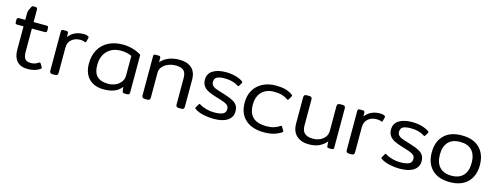

<svg xmlns="http://www.w3.org/2000/svg" viewBox="-21 -1326 5239 2027"><g transform="rotate(15 2599.0 -312.5)"><path d="M118 -152V-409H53Q37 -409 32 -413.5Q27 -418 27 -433V-454Q27 -469 32 -474.5Q37 -480 53 -480H118V-550Q118 -569 123.5 -584Q129 -599 143 -626Q148 -634 152 -637Q156 -640 165 -640H185Q198 -640 203.5 -633.5Q209 -627 209 -614V-480H346Q362 -480 367 -474.5Q372 -469 372 -454V-433Q372 -418 367 -413.5Q362 -409 346 -409H209V-155Q209 -102 227.5 -78.5Q246 -55 291 -55Q316 -55 335 -61.5Q354 -68 375 -82Q381 -85 384 -85Q389 -85 393 -78L414 -44Q417 -38 417 -34Q417 -27 409 -22Q356 15 276 15Q196 15 157 -29.5Q118 -74 118 -152Z M512 -30V-455Q512 -469 516.5 -474.5Q521 -480 535 -480H568Q579 -480 583.5 -475Q588 -470 589 -459L590 -419Q617 -455 657.5 -475Q698 -495 751 -495Q788 -495 805 -484Q814 -478 811 -469L800 -425Q797 -413 785 -418Q765 -427 735 -427Q678 -427 640.5 -395Q603 -363 603 -306V-30Q603 -15 596 -7.5Q589 0 573 0H543Q512 0 512 -30Z M886 -210Q886 -295 921.5 -359.5Q957 -424 1024 -459.5Q1091 -495 1181 -495Q1244 -495 1297 -478.5Q1350 -462 1386 -437V-25Q1386 -12 1380 -6Q1374 0 1360 0H1329Q1318 0 1313 -5Q1308 -10 1306 -21L1301 -65Q1269 -23 1221 -4Q1173 15 1104 15Q1004 15 945 -43.5Q886 -102 886 -210ZM1298 -187V-402Q1248 -427 1179 -427Q1087 -427 1031 -370.5Q975 -314 975 -215Q975 -132 1015.5 -93Q1056 -54 1138 -54Q1178 -54 1215 -70Q1252 -86 1275 -116.5Q1298 -147 1298 -187Z M1520 -30V-455Q1520 -469 1524.5 -474.5Q1529 -480 1543 -480H1576Q1598 -480 1598 -459V-413Q1669 -495 1804 -495Q1886 -495 1934.5 -452.5Q1983 -410 1983 -324V-30Q1983 -15 1976 -7.5Q1969 0 1953 0H1923Q1892 0 1892 -30V-319Q1892 -378 1864.5 -402Q1837 -426 1776 -426Q1735 -426 1696.5 -410.5Q1658 -395 1634.5 -367Q1611 -339 1611 -303V-30Q1611 -15 1604 -7.5Q1597 0 1581 0H1551Q1520 0 1520 -30Z M2103 -34Q2093 -40 2093 -46Q2093 -49 2096 -55L2117 -91Q2122 -99 2126 -99Q2127 -99 2135 -95Q2166 -75 2209 -63.5Q2252 -52 2294 -52Q2360 -52 2391 -67.5Q2422 -83 2422 -120Q2422 -144 2409.5 -158.5Q2397 -173 2368.5 -184.5Q2340 -196 2278 -214Q2221 -231 2187 -248Q2153 -265 2133 -292.5Q2113 -320 2113 -362Q2113 -428 2166.5 -461.5Q2220 -495 2307 -495Q2363 -495 2411 -482.5Q2459 -470 2492 -448Q2502 -442 2502 -435Q2502 -432 2499 -426L2479 -393Q2475 -386 2471 -386Q2466 -386 2461 -390Q2402 -428 2315 -428Q2255 -428 2228 -413Q2201 -398 2201 -360Q2201 -336 2214.5 -321.5Q2228 -307 2251 -297.5Q2274 -288 2322 -274L2361 -262Q2419 -244 2451.5 -225Q2484 -206 2498 -181Q2512 -156 2512 -118Q2512 -58 2460 -21.5Q2408 15 2308 15Q2252 15 2196.5 3Q2141 -9 2103 -34Z M2581 -238Q2581 -314 2614.5 -372Q2648 -430 2710 -462.5Q2772 -495 2854 -495Q2915 -495 2957.5 -484Q3000 -473 3038 -446Q3046 -440 3046 -434Q3046 -432 3042 -424L3022 -390Q3018 -381 3013 -381Q3010 -381 3003 -386Q2973 -407 2938 -417Q2903 -427 2856 -427Q2768 -427 2719 -376.5Q2670 -326 2670 -238Q2670 -144 2719 -99Q2768 -54 2865 -54Q2913 -54 2947 -64.5Q2981 -75 3010 -95Q3017 -100 3020 -100Q3025 -100 3029 -91L3050 -56Q3054 -48 3054 -47Q3054 -41 3045 -35Q3007 -10 2962 2.5Q2917 15 2858 15Q2728 15 2654.5 -50.5Q2581 -116 2581 -238Z M3163 -164V-450Q3163 -480 3193 -480H3224Q3240 -480 3247 -472.5Q3254 -465 3254 -450V-165Q3254 -107 3284.5 -80.5Q3315 -54 3375 -54Q3439 -54 3483 -89Q3527 -124 3527 -179V-450Q3527 -480 3558 -480H3588Q3604 -480 3611 -472.5Q3618 -465 3618 -450V-25Q3618 -11 3613.5 -5.5Q3609 0 3596 0H3563Q3552 0 3548 -5Q3544 -10 3543 -21L3540 -69Q3506 -28 3459.5 -6.5Q3413 15 3346 15Q3264 15 3213.5 -30.5Q3163 -76 3163 -164Z M3752 -30V-455Q3752 -469 3756.5 -474.5Q3761 -480 3775 -480H3808Q3819 -480 3823.5 -475Q3828 -470 3829 -459L3830 -419Q3857 -455 3897.5 -475Q3938 -495 3991 -495Q4028 -495 4045 -484Q4054 -478 4051 -469L4040 -425Q4037 -413 4025 -418Q4005 -427 3975 -427Q3918 -427 3880.5 -395Q3843 -363 3843 -306V-30Q3843 -15 3836 -7.5Q3829 0 3813 0H3783Q3752 0 3752 -30Z M4137 -34Q4127 -40 4127 -46Q4127 -49 4130 -55L4151 -91Q4156 -99 4160 -99Q4161 -99 4169 -95Q4200 -75 4243 -63.5Q4286 -52 4328 -52Q4394 -52 4425 -67.5Q4456 -83 4456 -120Q4456 -144 4443.5 -158.5Q4431 -173 4402.5 -184.5Q4374 -196 4312 -214Q4255 -231 4221 -248Q4187 -265 4167 -292.5Q4147 -320 4147 -362Q4147 -428 4200.5 -461.5Q4254 -495 4341 -495Q4397 -495 4445 -482.5Q4493 -470 4526 -448Q4536 -442 4536 -435Q4536 -432 4533 -426L4513 -393Q4509 -386 4505 -386Q4500 -386 4495 -390Q4436 -428 4349 -428Q4289 -428 4262 -413Q4235 -398 4235 -360Q4235 -336 4248.5 -321.5Q4262 -307 4285 -297.5Q4308 -288 4356 -274L4395 -262Q4453 -244 4485.5 -225Q4518 -206 4532 -181Q4546 -156 4546 -118Q4546 -58 4494 -21.5Q4442 15 4342 15Q4286 15 4230.5 3Q4175 -9 4137 -34Z M4625 -240Q4625 -358 4693 -426.5Q4761 -495 4888 -495Q5014 -495 5082.5 -426.5Q5151 -358 5151 -240Q5151 -122 5082.5 -53.5Q5014 15 4888 15Q4761 15 4693 -53.5Q4625 -122 4625 -240ZM5061 -240Q5061 -329 5017 -376.5Q4973 -424 4888 -424Q4803 -424 4758.5 -376.5Q4714 -329 4714 -240Q4714 -151 4758.5 -103Q4803 -55 4888 -55Q4972 -55 5016.5 -102.5Q5061 -150 5061 -240Z"/></g></svg>

Font: Mitr Light
Style: Regular
Weight: 300
Designer: Thanarat Vachiruckul
Foundry: Cadson Demak
Version: Version 1.003